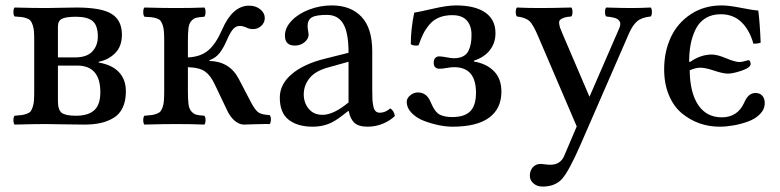

<svg xmlns="http://www.w3.org/2000/svg" viewBox="-20 -460 2892 712"><path d="M194.8 -361.8V-247.1H257.8Q301.8 -247.1 322.3 -269Q342.8 -291 342.8 -324.2Q342.8 -365.7 323.5 -381.8Q304.2 -397.9 262.2 -397.9Q225.6 -397.9 210.2 -390.6Q194.8 -383.3 194.8 -361.8ZM266.1 -216.8H194.8V-85Q194.8 -52.2 209 -41.5Q223.1 -30.8 262.2 -30.8Q306.6 -30.8 329.3 -51Q352.1 -71.3 352.1 -118.2Q352.1 -216.8 266.1 -216.8ZM34.2 2Q29.8 -2.4 29.8 -14.4Q29.8 -26.4 34.2 -30.8Q51.8 -32.2 61 -33.4Q70.3 -34.7 80.1 -38.3Q89.8 -42 93.8 -47.4Q97.7 -52.7 101.3 -63.2Q105 -73.7 106 -87.6Q106.9 -101.6 106.9 -123V-307.1Q106.9 -328.6 106 -342.5Q105 -356.4 101.3 -366.9Q97.7 -377.4 93.5 -382.8Q89.4 -388.2 79.8 -391.8Q70.3 -395.5 61 -396.7Q51.8 -397.9 34.2 -398.9Q29.8 -403.3 29.8 -415.5Q29.8 -427.7 34.2 -432.1Q104.5 -430.2 150.9 -430.2Q171.4 -430.2 207.8 -431.2Q244.1 -432.1 264.2 -432.1Q356 -432.1 394 -408.4Q432.1 -384.8 432.1 -331.1Q432.1 -288.6 407.5 -263.4Q382.8 -238.3 346.2 -231V-228Q395.5 -219.7 421.1 -192.4Q446.8 -165 446.8 -121.1Q446.8 -85.4 434.8 -60.5Q422.9 -35.6 400.6 -22.5Q378.4 -9.3 352.3 -3.7Q326.2 2 293 2Q256.3 2 212.6 1Q168.9 0 150.9 0Q104.5 0 34.2 2Z M676.8 -210.9V-123Q676.8 -91.3 679 -74Q681.2 -56.6 689.5 -47.1Q697.8 -37.6 707.3 -34.9Q716.8 -32.2 737.8 -30.8Q742.2 -26.4 742.2 -14.4Q742.2 -2.4 737.8 2Q693.8 0 630.9 0Q584 0 515.6 2Q511.2 -2.4 511.2 -14.4Q511.2 -26.4 515.6 -30.8Q533.2 -32.2 542.5 -33.4Q551.8 -34.7 561.5 -38.3Q571.3 -42 575.4 -47.4Q579.6 -52.7 583.3 -63.2Q586.9 -73.7 587.9 -87.6Q588.9 -101.6 588.9 -123V-307.1Q588.9 -328.6 587.9 -342.5Q586.9 -356.4 583.3 -366.9Q579.6 -377.4 575.4 -382.8Q571.3 -388.2 561.5 -391.6Q551.8 -395 542.5 -396Q533.2 -397 515.6 -397.9Q511.2 -403.3 511.2 -415.5Q511.2 -427.7 515.6 -432.1Q585.9 -430.2 631.8 -430.2Q691.9 -430.2 737.8 -432.1Q742.2 -427.7 742.2 -415.5Q742.2 -403.3 737.8 -397.9Q716.8 -396.5 707.3 -394Q697.8 -391.6 689.5 -382.3Q681.2 -373 679 -356Q676.8 -338.9 676.8 -307.1V-247.1Q723.6 -249 752.2 -273.2Q780.8 -297.4 803.7 -350.1Q842.3 -439 903.8 -439Q928.7 -439 945.3 -425.3Q961.9 -411.6 961.9 -393.1Q961.9 -376.5 949.2 -364.3Q936.5 -352.1 918 -352.1Q903.8 -352.1 891.6 -358.9Q879.4 -363.8 869.6 -363.8Q854.5 -363.8 844 -351.6Q833.5 -339.4 820.8 -310.1Q809.1 -282.7 794.7 -263.9Q780.3 -245.1 756.8 -236.8V-233.9Q831.5 -232.4 865.7 -167L912.6 -77.1Q927.2 -50.3 939.2 -42.5Q951.2 -34.7 980 -33.2Q984.9 -27.8 984.6 -16.6Q984.4 -5.4 980 0Q967.3 -0.5 925.8 0.7Q884.3 2 883.8 2Q866.2 1.5 849.6 -12.9Q833 -27.3 821.8 -51.8L776.9 -146Q761.7 -179.2 741.2 -194.3Q720.7 -209.5 676.8 -210.9Z M1272.5 -80.1V-231L1197.3 -210Q1148.9 -196.8 1127.7 -169.9Q1106.4 -143.1 1106.4 -109.9Q1106.4 -79.1 1124.8 -56.6Q1143.1 -34.2 1176.3 -34.2Q1216.8 -34.2 1272.5 -80.1ZM1273.4 -47.9H1270.5L1248.5 -30.8Q1219.2 -7.8 1194.1 1Q1168.9 9.8 1139.6 9.8Q1083.5 9.8 1050.5 -15.9Q1017.6 -41.5 1017.6 -98.1Q1017.6 -147.5 1061.8 -185.1Q1106 -222.7 1184.6 -242.2L1272.5 -264.2Q1272.5 -338.9 1252.9 -371.8Q1233.4 -404.8 1192.4 -404.8Q1151.9 -404.8 1136.2 -395.5Q1120.6 -386.2 1120.6 -362.8Q1120.6 -355.5 1122.6 -345.7Q1124.5 -335.9 1124.5 -332Q1124.5 -316.4 1109.6 -303.7Q1094.7 -291 1073.2 -291Q1036.6 -291 1036.6 -328.1Q1036.6 -357.4 1061.8 -383.5Q1086.9 -409.7 1127.2 -424.8Q1167.5 -439.9 1210.4 -439.9Q1280.8 -439.9 1320.6 -397.7Q1360.4 -355.5 1360.4 -270V-124Q1360.4 -103 1361.1 -90.8Q1361.8 -78.6 1364.5 -65.9Q1367.2 -53.2 1373 -47.6Q1378.9 -42 1388.7 -42Q1408.7 -42 1427.2 -58.1Q1441.4 -49.3 1444.3 -29.8Q1426.3 -12.2 1399.4 -1.2Q1372.6 9.8 1343.3 9.8Q1309.1 9.8 1293.7 -5.1Q1278.3 -20 1273.4 -47.9Z M1658.2 9.8Q1634.8 9.8 1606.9 4.2Q1579.1 -1.5 1551.8 -12Q1524.4 -22.5 1506.3 -41.3Q1488.3 -60.1 1488.3 -83Q1488.3 -95.7 1501.2 -106.4Q1514.2 -117.2 1529.3 -117.2Q1562 -117.2 1576.2 -83Q1582 -69.8 1585.7 -63Q1589.4 -56.2 1595.9 -47.6Q1602.5 -39.1 1610.1 -35.2Q1617.7 -31.2 1629.4 -28.6Q1641.1 -25.9 1657.2 -25.9Q1702.1 -25.9 1723.6 -47.1Q1745.1 -68.4 1745.1 -116.2Q1745.1 -210.9 1664.1 -210.9Q1652.3 -210.9 1635.3 -207.8Q1618.2 -204.6 1608.4 -205.1Q1600.1 -205.1 1594.2 -210.4Q1588.4 -215.8 1588.4 -227.1Q1588.4 -249 1607.4 -251Q1617.2 -251 1635.5 -247.6Q1653.8 -244.1 1663.1 -244.1Q1683.6 -244.1 1697.3 -251.2Q1710.9 -258.3 1717.3 -271.7Q1723.6 -285.2 1726.1 -298.8Q1728.5 -312.5 1728.5 -331.1Q1728.5 -364.3 1711.2 -384Q1693.8 -403.8 1657.2 -403.8Q1629.4 -403.8 1608.2 -395Q1586.9 -386.2 1572.5 -368.9Q1558.1 -351.6 1549.6 -334.5Q1541 -317.4 1532.2 -292Q1515.1 -288.6 1503.4 -295.9Q1503.4 -352.5 1516.1 -413.1Q1530.3 -415 1584.5 -427.5Q1638.7 -439.9 1670.4 -439.9Q1741.7 -439.9 1779.5 -413.6Q1817.4 -387.2 1817.4 -336.9Q1817.4 -301.3 1797.1 -274.7Q1776.9 -248 1737.3 -234.9V-231.9Q1784.2 -224.1 1811.8 -196Q1839.4 -168 1839.4 -120.1Q1839.4 -57.1 1793.9 -23.7Q1748.5 9.8 1658.2 9.8Z M1944.8 189Q1945.8 171.4 1956.5 159.7Q1967.3 147.9 1984.9 147.9Q1990.2 147.9 2000.7 149.4Q2011.2 150.9 2021 150.9Q2057.6 150.9 2071.8 119.1L2118.7 8.8L1976.1 -324.2Q1957 -369.6 1942.9 -382.3Q1928.7 -395 1897 -398.9Q1892.6 -403.3 1892.6 -415.5Q1892.6 -427.7 1897 -432.1Q1937 -430.2 1982.9 -430.2Q2024.4 -430.2 2098.6 -432.1Q2103 -427.7 2103 -415.5Q2103 -403.3 2098.6 -398.9Q2082 -397.9 2072 -394.5Q2062 -391.1 2057.4 -386.7Q2052.7 -382.3 2053.5 -373.8Q2054.2 -365.2 2056.9 -357.2Q2059.6 -349.1 2065.9 -335L2166 -101.1L2275.9 -354Q2279.8 -362.8 2280.3 -369.6Q2280.8 -376.5 2277.6 -381.1Q2274.4 -385.7 2270 -388.9Q2265.6 -392.1 2258.1 -394Q2250.5 -396 2243.9 -397Q2237.3 -397.9 2228 -398.9Q2223.6 -403.3 2223.6 -415.5Q2223.6 -427.7 2228 -432.1Q2289.6 -430.2 2321.8 -430.2Q2351.1 -430.2 2393.1 -432.1Q2397.5 -427.7 2397.5 -415.5Q2397.5 -403.3 2393.1 -398.9Q2359.9 -395.5 2343 -381.3Q2326.2 -367.2 2312 -335L2133.8 74.2Q2090.3 173.8 2064.7 202.9Q2039.1 231.9 1991.7 231.9Q1971.2 231.9 1957.5 219.5Q1943.8 207 1944.8 189Z M2656.7 -439.9Q2682.6 -439.9 2726.6 -431.2Q2770.5 -422.4 2792 -420.9Q2797.9 -375 2800.8 -301.8Q2790.5 -297.9 2773.9 -297.9Q2759.8 -348.6 2729.5 -377.9Q2699.2 -407.2 2652.8 -407.2Q2620.6 -407.2 2597.2 -393.1Q2573.7 -378.9 2560.8 -353.8Q2547.9 -328.6 2541.7 -298.3Q2535.6 -268.1 2535.6 -231.9L2538.6 -230Q2578.1 -257.8 2619.6 -257.8Q2640.1 -257.8 2672.9 -243.9Q2705.6 -230 2722.7 -230Q2731 -230 2741.9 -233.4Q2752.9 -236.8 2754.9 -236.8Q2759.3 -236.8 2761.5 -232.2Q2763.7 -227.5 2763.7 -223.1Q2763.7 -209.5 2731 -198.2Q2698.2 -187 2679.7 -187Q2661.1 -187 2628.4 -198Q2595.7 -209 2577.6 -209Q2559.6 -209 2537.6 -199.2Q2538.6 -116.2 2569.3 -70.6Q2600.1 -24.9 2656.7 -24.9Q2714.8 -24.9 2739.7 -79.1Q2754.4 -115.2 2781.7 -115.2Q2797.9 -115.2 2806.9 -105Q2815.9 -94.7 2815.9 -78.1Q2815.9 -54.7 2798.3 -36.9Q2780.8 -19 2753.7 -9.3Q2726.6 0.5 2699.5 5.1Q2672.4 9.8 2647.9 9.8Q2608.9 9.8 2573.2 -2.9Q2537.6 -15.6 2507.8 -40.5Q2478 -65.4 2460.4 -107.4Q2442.9 -149.4 2442.9 -203.1Q2442.9 -268.1 2467.5 -321.3Q2492.2 -374.5 2541.5 -407.2Q2590.8 -439.9 2656.7 -439.9Z"/></svg>

Font: Common Serif News
Style: Regular
Weight: 450
Designer: Philipp H. Poll, Khaled Hosny
Foundry: Stefan Peev, Context Ltd.
Version: Version 1.026